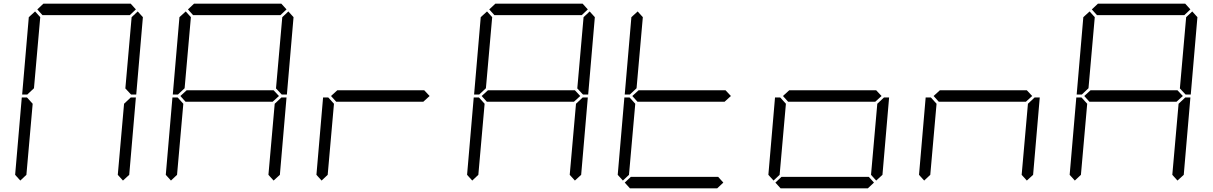

<svg xmlns="http://www.w3.org/2000/svg" viewBox="-20 -1020 6568 1040"><path d="M131 -511 128 -508H100L136 -927L170 -958L198 -927L164 -542ZM182 -969 215 -1000H688L716 -969L683 -938H210ZM90 -42 62 -73 98 -492H126L129 -489L157 -458L123 -73ZM685 -489 688 -492H716L680 -73L646 -42L618 -73L652 -458ZM726 -958 754 -927 718 -508H690L687 -511L659 -541L693 -927Z M947 -511 944 -508H916L952 -927L986 -958L1014 -927L980 -542ZM998 -969 1031 -1000H1504L1532 -969L1499 -938H1026ZM1462 -531 1491 -500 1457 -469H985L957 -500L991 -531ZM906 -42 878 -73 914 -492H942L945 -489L973 -458L939 -73ZM1501 -489 1504 -492H1532L1496 -73L1462 -42L1434 -73L1468 -458ZM1542 -958 1570 -927 1534 -508H1506L1503 -511L1475 -541L1509 -927Z M2278 -531 2307 -500 2273 -469H1801L1773 -500L1807 -531ZM1722 -42 1694 -73 1730 -492H1758L1761 -489L1789 -458L1755 -73Z M2579 -511 2576 -508H2548L2584 -927L2618 -958L2646 -927L2612 -542ZM2630 -969 2663 -1000H3136L3164 -969L3131 -938H2658ZM3094 -531 3123 -500 3089 -469H2617L2589 -500L2623 -531ZM2538 -42 2510 -73 2546 -492H2574L2577 -489L2605 -458L2571 -73ZM3133 -489 3136 -492H3164L3128 -73L3094 -42L3066 -73L3100 -458ZM3174 -958 3202 -927 3166 -508H3138L3135 -511L3107 -541L3141 -927Z M3395 -511 3392 -508H3364L3400 -927L3434 -958L3462 -927L3428 -542ZM3910 -531 3939 -500 3905 -469H3433L3405 -500L3439 -531ZM3354 -42 3326 -73 3362 -492H3390L3393 -489L3421 -458L3387 -73ZM3898 -31 3865 0H3392L3364 -31L3397 -62H3870Z M4726 -531 4755 -500 4721 -469H4249L4221 -500L4255 -531ZM4170 -42 4142 -73 4178 -492H4206L4209 -489L4237 -458L4203 -73ZM4765 -489 4768 -492H4796L4760 -73L4726 -42L4698 -73L4732 -458ZM4714 -31 4681 0H4208L4180 -31L4213 -62H4686Z M5542 -531 5571 -500 5537 -469H5065L5037 -500L5071 -531ZM4986 -42 4958 -73 4994 -492H5022L5025 -489L5053 -458L5019 -73ZM5581 -489 5584 -492H5612L5576 -73L5542 -42L5514 -73L5548 -458Z M5843 -511 5840 -508H5812L5848 -927L5882 -958L5910 -927L5876 -542ZM5894 -969 5927 -1000H6400L6428 -969L6395 -938H5922ZM6358 -531 6387 -500 6353 -469H5881L5853 -500L5887 -531ZM5802 -42 5774 -73 5810 -492H5838L5841 -489L5869 -458L5835 -73ZM6397 -489 6400 -492H6428L6392 -73L6358 -42L6330 -73L6364 -458ZM6438 -958 6466 -927 6430 -508H6402L6399 -511L6371 -541L6405 -927Z"/></svg>

Font: DSEG7 Classic
Style: Light Italic
Weight: 300
Italic angle: -5°
Designer: Keshikan(Twitter:@keshinomi_88pro)
Version: Version 0.46